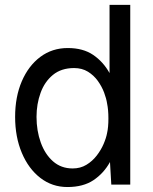

<svg xmlns="http://www.w3.org/2000/svg" viewBox="-20 -747 620 777"><path d="M41.2 -274.1Q41.2 -355.1 68.2 -418Q95.2 -480.8 143.1 -516.7Q191.1 -552.6 254.3 -552.6Q316.4 -552.6 357.2 -524.7Q398.1 -496.8 423.3 -451.3V-727.3H507.1V0H430.4L425.1 -91.3Q399.9 -45.8 358.3 -17.9Q316.8 9.9 252.8 9.9Q191.1 9.9 143.3 -27Q95.5 -63.9 68.4 -128.2Q41.2 -192.5 41.2 -274.1ZM127.8 -274.1Q127.8 -218 144.9 -170.5Q161.9 -122.9 194.6 -94.1Q227.3 -65.3 274.1 -65.3Q305.4 -65.3 329.7 -80.1Q354 -94.8 371.4 -117.4Q388.8 -139.9 399.3 -164.4Q409.8 -188.9 413.4 -208.8Q418.7 -232.2 418.7 -267.4Q418.7 -302.6 413.4 -328.1Q410.5 -348 401.3 -372.5Q392 -397 375.9 -419.6Q359.7 -442.1 335.8 -456.9Q311.8 -471.6 279.8 -471.6Q228 -471.6 194.2 -443.9Q160.5 -416.2 144.2 -371.1Q127.8 -326 127.8 -274.1Z"/></svg>

Font: Interface
Style: Regular
Weight: 400
Designer: Rasmus Andersson
Foundry: rsms
Version: Version 1.8